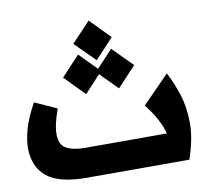

<svg xmlns="http://www.w3.org/2000/svg" viewBox="-87 -914 1116 1013"><g transform="rotate(-10 471.0 -407.5)"><path d="M298 0Q148 0 83.5 -54.5Q19 -109 19 -208Q19 -252 35 -309Q51 -366 92 -440L210 -387Q194 -342 187 -310.5Q180 -279 180 -254Q180 -196 217 -176.5Q254 -157 315 -157H754Q746 -192 723 -235Q700 -278 665 -322L809 -469Q839 -412 861 -344Q883 -276 883.5 -191.5Q884 -107 847 0ZM457 -602 350 -708 451 -815 556 -708ZM371 -435 266 -542 365 -648 456 -556 542 -648 647 -542 547 -435 456 -527Z"/></g></svg>

Font: Readex Pro
Style: Bold
Weight: 700
Designer: Bonnie Shaver-Troup, Thomas Jockin
Foundry: Lexend
Version: Version 1.203; ttfautohint (v1.8.3)